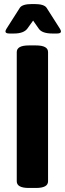

<svg xmlns="http://www.w3.org/2000/svg" viewBox="-20 -928 322 951"><path d="M218 -670V-30Q218 3 158 3H123Q63 3 63 -30V-670Q63 -703 123 -703H158Q218 -703 218 -670ZM282 -772Q282 -762 262 -762H240Q188 -762 172 -786L144 -826L116 -787Q98 -762 49 -762H27Q7 -762 7 -772Q7 -778 13 -787L78 -889Q90 -908 139 -908H150Q199 -908 211 -889L276 -787Q282 -778 282 -772Z"/></svg>

Font: mmAsap
Style: Bold
Weight: 700
Designer: Pablo Cosgaya
Foundry: Omnibus-Type
Version: Version 1.001